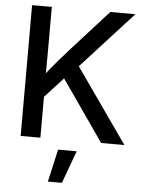

<svg xmlns="http://www.w3.org/2000/svg" viewBox="-62 -777 792 1064"><g transform="rotate(5 333.5 -245.0)"><path d="M149.9 -191.4V-317.9Q174.3 -350.1 199 -380.1Q223.6 -410.2 249.3 -439.9Q274.9 -469.7 302.2 -500L507.8 -727.5H647.5L337.9 -388.2L330.6 -388.7ZM72.8 0V-727.5H182.6V-493.2L181.6 -328.1L182.6 -274.4V0ZM520.5 0 271.5 -357.9 339.4 -442.4 649.9 0ZM245.1 238.8 286.1 57.6H389.6L323.2 238.8Z"/></g></svg>

Font: Inter 24pt Medium
Style: Regular
Weight: 500
Designer: Rasmus Andersson
Foundry: rsms
Version: Version 4.001;git-66647c0bb